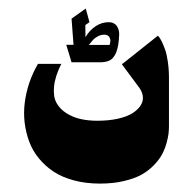

<svg xmlns="http://www.w3.org/2000/svg" viewBox="-20 -333 453 450"><path d="M237 -227.7H188.3Q194 -235 197.7 -239.2Q201.3 -243.3 208.7 -247.5Q216 -251.7 224.3 -251.7Q233.3 -251.7 236.5 -245.7Q239.7 -239.7 238.3 -233.7ZM147.7 -187H213.7Q225 -187 232.8 -189.7Q240.7 -192.3 245.3 -198.2Q250 -204 252.5 -210.5Q255 -217 257 -227.3Q259 -240 259.3 -251.8Q259.7 -263.7 253.7 -272.2Q247.7 -280.7 235.7 -281Q219 -281.3 204.5 -271.8Q190 -262.3 180.3 -246L180 -274.3L189.7 -281L181 -313L147.7 -289.3L152.3 -228H135.3ZM214.3 97.3Q245.3 97.3 270.5 91.3Q295.7 85.3 312 76.2Q328.3 67 340.8 54Q353.3 41 359.8 28.8Q366.3 16.7 370.2 2.8Q374 -11 375 -20Q376 -29 376 -37.3V-150.3Q376 -171 373.3 -188.8Q370.7 -206.7 366.8 -217.2Q363 -227.7 359.2 -235.5Q355.3 -243.3 352.7 -246.3L350 -249.3L265.7 -182.3L306 -128Q313.7 -117.7 314.8 -106.7Q316 -95.7 309.5 -85.7Q303 -75.7 290.5 -67.7Q278 -59.7 256.5 -54.8Q235 -50 207.7 -50Q187 -50 169 -54Q151 -58 135.5 -67.8Q120 -77.7 112.2 -92.3Q104.3 -107 106.7 -130.5Q109 -154 123.7 -183.3H69Q56.7 -162.3 48.8 -139.2Q41 -116 38 -92.3Q35 -68.7 37.8 -45.3Q40.7 -22 48.5 -1Q56.3 20 71 38Q85.7 56 105.5 69.2Q125.3 82.3 153.2 89.8Q181 97.3 214.3 97.3Z"/></svg>

Font: Jomhuria
Style: Regular
Weight: 400
Designer: Arabic design by Kourosh Beigpour, Latin design by Eben Sorkin, engineering by Lasse Fister and Khaled Hosney
Version: Version 1.0000